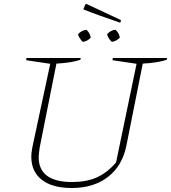

<svg xmlns="http://www.w3.org/2000/svg" viewBox="-20 -935 858 963"><path d="M340 8Q243 8 190 -33Q137 -74 137 -149Q137 -157 138 -168Q139 -179 142 -195L232 -615L111 -633L113 -644H385L383 -635Q338 -620 263 -616L179 -195Q177 -179 175.5 -167Q174 -155 174 -147Q174 -22 342 -22Q413 -22 465 -45Q517 -68 562 -120L665 -615L544 -633L546 -644H818L816 -635Q771 -620 696 -616L614 -205Q594 -104 522 -48Q450 8 340 8ZM583 -821Q525 -841 481.5 -856.5Q438 -872 398 -888L408 -913L414 -915L587 -834ZM395 -725Q377 -743 371 -763Q389 -783 413 -786Q432 -770 435 -746Q419 -728 395 -725ZM541 -725Q523 -741 517 -763Q534 -783 559 -786Q578 -769 581 -746Q563 -728 541 -725Z"/></svg>

Font: Piazzolla Thin
Style: Italic
Weight: 100
Italic angle: -11.3°
Designer: Juan Pablo del Peral
Foundry: Huerta Tipografica
Version: Version 1.330